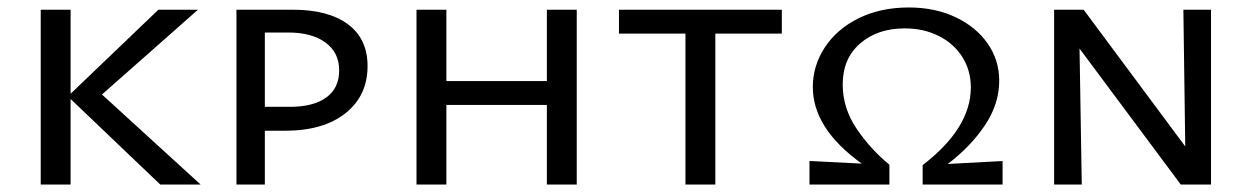

<svg xmlns="http://www.w3.org/2000/svg" viewBox="-20 -494 3351 514"><path d="M409 0 169 -229V0H89V-468H169V-243L404 -468H510L253 -241L517 0Z M964 -317Q964 -238 905 -191Q846 -144 743 -144H689V0H613V-468H764Q859 -468 911.5 -429Q964 -390 964 -317ZM888 -306Q888 -353 851.5 -380Q815 -407 751 -407H689V-208H756Q819 -208 853.5 -233Q888 -258 888 -306Z M1524 -468V0H1444V-213H1175V0H1095V-468H1175V-277H1444V-468Z M2073 -404H1895V0H1815V-404H1637V-468H2073Z M2664 -63V0H2450V-52Q2579 -151 2579 -260Q2579 -305 2556.5 -341Q2534 -377 2493.5 -397.5Q2453 -418 2402 -418Q2329 -418 2282.5 -377.5Q2236 -337 2236 -268Q2236 -205 2272.5 -150.5Q2309 -96 2361 -53V0H2147V-63L2287 -56Q2156 -150 2156 -261Q2156 -318 2188 -367Q2220 -416 2278.5 -445Q2337 -474 2413 -474Q2483 -474 2538 -448Q2593 -422 2624 -377.5Q2655 -333 2655 -278Q2655 -215 2616 -157.5Q2577 -100 2517 -55Z M3222 -468V0H3141L2870 -364L2876 0H2802V-468H2881L3153 -102L3148 -468Z"/></svg>

Font: Ysabeau SC Medium
Style: Regular
Weight: 500
Designer: Christian Thalmann (Catharsis Fonts)
Version: Version 0.003